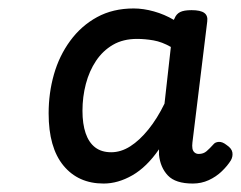

<svg xmlns="http://www.w3.org/2000/svg" viewBox="-20 -920 570 454"><path d="M225 -486Q165 -486 130 -528.5Q95 -571 95 -652Q95 -700 107.5 -744Q120 -788 146 -823.5Q172 -859 209.5 -879.5Q247 -900 296 -900Q319 -900 344 -893Q369 -886 391 -873L393 -877Q397 -887 406 -891.5Q415 -896 433 -896Q454 -896 463 -889.5Q472 -883 470 -869L435 -583Q434 -575 435 -569Q436 -563 440 -559.5Q444 -556 450 -556Q461 -556 468.5 -562.5Q476 -569 485 -579Q489 -584 497.5 -584.5Q506 -585 516 -577Q528 -569 529.5 -559.5Q531 -550 526 -541Q518 -528 504.5 -515Q491 -502 473.5 -494Q456 -486 436 -486Q395 -486 377 -505Q359 -524 356 -554Q356 -556 356 -560Q356 -564 356 -567Q327 -525 293 -505.5Q259 -486 225 -486ZM175 -658Q175 -627 182.5 -605Q190 -583 205 -571.5Q220 -560 243 -560Q266 -560 288 -574Q310 -588 331 -614Q352 -640 369 -675L384 -809Q363 -821 343 -824.5Q323 -828 304 -828Q271 -828 247 -814Q223 -800 207 -776Q191 -752 183 -721.5Q175 -691 175 -658Z"/></svg>

Font: Playwrite GB J
Style: Italic
Weight: 400
Italic angle: -7.01216°
Designer: Veronika Burian, José Scaglione
Foundry: TypeTogether
Version: Version 1.002